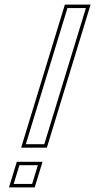

<svg xmlns="http://www.w3.org/2000/svg" viewBox="-20 -775 413 832"><path d="M51.8 -19 64 -59H144L131.8 -19L131.5 -18L119.3 22H39.3L51.5 -18ZM260 -700 272.2 -740H352.2L340 -700L184.1 -190L171.9 -150H91.9L104.1 -190ZM52.9 -74 19 37H130.4L164.3 -74ZM261.1 -755 71.6 -135H183L372.5 -755Z"/></svg>

Font: Nordica Plus
Style: NordicaClassicLtExtOblOl
Weight: 300
Version: Version 1.01